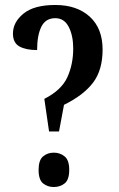

<svg xmlns="http://www.w3.org/2000/svg" viewBox="-20 -744 479 771"><path d="M177 -216 158 -347Q227 -382 250.5 -434Q274 -486 274 -549Q274 -601 256 -636Q238 -671 202 -671Q163 -671 146 -636.5Q129 -602 129 -543Q84 -543 58 -557.5Q32 -572 32 -609Q32 -655 74.5 -689.5Q117 -724 202 -724Q289 -724 340.5 -677Q392 -630 392 -545Q392 -463 354 -412.5Q316 -362 237 -323L217 -216ZM196 7Q171 7 153 -7.5Q135 -22 135 -62Q135 -101 153 -116Q171 -131 196 -131Q221 -131 239.5 -116Q258 -101 258 -62Q258 -22 239.5 -7.5Q221 7 196 7Z"/></svg>

Font: Noto Serif Tamil ExtraCondensed SemiBold
Style: Regular
Weight: 600
Width: 2
Designer: Indian Type Foundry, Tom Grace, and the Monotype Design Team
Foundry: Monotype Imaging Inc.
Version: Version 2.004; ttfautohint (v1.8.4.7-5d5b)